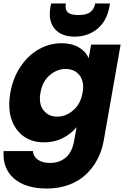

<svg xmlns="http://www.w3.org/2000/svg" viewBox="-33 -816 732 1111"><path d="M26.9 -279.8Q42 -365.7 86.4 -431.4Q130.9 -497.1 192.6 -531.5Q254.4 -565.9 323.2 -565.9Q382.3 -565.9 422.9 -542Q463.4 -518.1 480 -479L494.1 -558.1H665L566.9 -1Q556.6 56.2 531 105.2Q505.4 154.3 465.3 192.6Q425.3 231 366.9 252.9Q308.6 274.9 238.8 274.9Q114.3 274.9 47.6 216.6Q-19 158.2 -12.2 58.1H157.2Q160.2 89.8 186.5 108.4Q212.9 127 256.8 127Q309.6 127 346.7 96.4Q383.8 65.9 396 -1L410.2 -80.1Q377.9 -41 329.3 -16.6Q280.8 7.8 222.2 7.8Q116.7 7.8 60.5 -71.3Q4.4 -150.4 26.9 -279.8ZM347.2 -417Q296.4 -417 254.2 -380.4Q211.9 -343.8 201.2 -279.8Q189.5 -215.8 218.3 -178.5Q247.1 -141.1 297.9 -141.1Q349.1 -141.1 391.1 -178Q433.1 -214.8 444.8 -278.8Q456.5 -342.8 427.5 -379.9Q398.4 -417 347.2 -417ZM600.1 -776.9Q585.4 -694.8 530.8 -649.4Q476.1 -604 398.9 -604Q322.3 -604 283.4 -649.4Q244.6 -694.8 258.8 -776.9L263.2 -795.9H348.1Q341.8 -762.7 358.2 -745.8Q374.5 -729 420.9 -729Q467.3 -729 489.5 -745.8Q511.7 -762.7 518.1 -795.9H603Z"/></svg>

Font: SVN-Poppins
Style: Bold Italic
Weight: 700
Italic angle: -10°
Designer: Ninad Kale (Devanagari), Jonny Pinhorn (Latin)
Foundry: Indian Type Foundry
Version: Version 3.002 2017